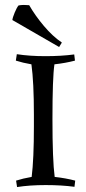

<svg xmlns="http://www.w3.org/2000/svg" viewBox="-20 -748 349 776"><path d="M200 -488Q192 -434 192 -267Q192 -100 201 -33Q246 -28 284 -18L281 7Q229 0 164.5 0Q100 0 49 8L45 -18Q73 -27 108 -33Q117 -105 117 -237V-284Q117 -416 107 -488Q72 -494 44 -503L48 -529Q99 -521 163.5 -521Q228 -521 280 -528L283 -503Q245 -493 200 -488ZM55 -726Q65 -728 76.5 -728Q88 -728 98 -727Q122 -685 157.5 -643Q193 -601 230 -576L219 -558L30 -667Q31 -677 39.5 -697.5Q48 -718 55 -726Z"/></svg>

Font: Almendra SC
Style: Regular
Weight: 400
Designer: Ana Sanfelippo
Foundry: Ana Sanfelippo
Version: Version 1.003